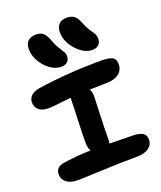

<svg xmlns="http://www.w3.org/2000/svg" viewBox="-162 -1069 934 1112"><g transform="rotate(-20 304.5 -513.5)"><path d="M461.9 -740.2Q409.2 -740.2 363.5 -791.7Q317.9 -843.3 317.9 -898.9Q317.9 -931.2 334.2 -949Q350.6 -966.8 384.8 -966.8Q411.1 -966.8 428.5 -953.9Q445.8 -940.9 458 -908.2Q468.3 -880.4 482.9 -858.6Q497.6 -836.9 505.9 -823Q514.2 -809.1 514.2 -790Q514.2 -767.6 500.2 -753.9Q486.3 -740.2 461.9 -740.2ZM257.8 -710Q223.6 -710 189.9 -734.4Q156.2 -758.8 135.7 -795.9Q115.2 -833 115.2 -868.2Q115.2 -936 184.1 -936Q210 -936 226.3 -922.4Q242.7 -908.7 255.9 -873Q266.1 -843.3 280.3 -821Q294.4 -798.8 302.2 -785.9Q310.1 -772.9 310.1 -757.8Q310.1 -735.4 296.4 -722.7Q282.7 -710 257.8 -710ZM122.1 -60.1Q79.1 -60.1 54.4 -79.3Q29.8 -98.6 29.8 -128.9Q29.8 -173.8 81.1 -182.1Q169.4 -195.3 251 -196.8Q238.8 -218.8 238.8 -248Q238.8 -298.3 242.4 -385.3Q246.1 -472.2 246.1 -502.9Q246.1 -506.3 246.6 -513.2Q247.1 -520 247.1 -522.9Q223.6 -521 193.4 -517.3Q163.1 -513.7 142.8 -511.7Q122.6 -509.8 105 -509.8Q65.9 -509.8 46.4 -528.1Q26.9 -546.4 26.9 -575.2Q26.9 -599.1 45.4 -615.5Q64 -631.8 96.2 -637.2Q284.2 -665 485.8 -665Q536.1 -665 555.7 -653.3Q575.2 -641.6 575.2 -611.8Q575.2 -574.7 547.4 -553.5Q519.5 -532.2 474.1 -532.2Q445.3 -532.2 368.2 -529.8Q377.9 -507.8 377.9 -485.8Q377.9 -470.2 374 -381.1Q370.1 -292 370.1 -224.1Q370.1 -207 367.2 -196.8Q445.3 -194.8 497.1 -194.8Q550.8 -194.8 570.8 -181.4Q590.8 -168 590.8 -141.1Q590.8 -109.4 564.2 -90.1Q537.6 -70.8 490.2 -70.8Q394.5 -70.8 271.5 -65.4Q148.4 -60.1 122.1 -60.1Z"/></g></svg>

Font: Shantell Sans Irregular Bouncy
Style: Regular
Weight: 600
Designer: Stephen Nixon, Anya Danilova, Shantell Martin
Foundry: Arrow Type
Version: Version 1.006;[9816181b4]